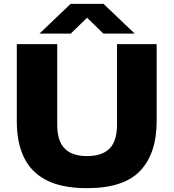

<svg xmlns="http://www.w3.org/2000/svg" viewBox="-20 -970 904 1000"><path d="M433.5 10Q303.5 10 223 -31Q142.5 -72 105 -149.8Q67.5 -227.5 67.5 -338.5V-740H278V-321Q278 -236 316.8 -196.5Q355.5 -157 433.5 -157Q512 -157 550.8 -196.5Q589.5 -236 589.5 -321V-740H796V-338.5Q796 -172 710.8 -81Q625.5 10 433.5 10ZM185.5 -795 348 -950H519L681.5 -795H518.5L433.5 -877.5L348.5 -795Z"/></svg>

Font: Encode Sans Exp XBd
Style: Regular
Weight: 800
Width: 7
Designer: Multiple Designers
Foundry: Impallari Type
Version: Version 3.002; ttfautohint (v1.8.3) -l 8 -r 50 -G 200 -x 14 